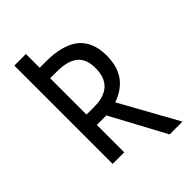

<svg xmlns="http://www.w3.org/2000/svg" viewBox="-243 -800 986 986"><g transform="rotate(-45 250.0 -307.0)"><path d="M217 -199H148V0H64V-714H148V-614H192Q316 -614 376 -564.5Q436 -515 436 -415Q436 -340 402.5 -290Q369 -240 297 -214L471 100H378ZM202 -274Q350 -274 350 -410Q350 -477 312 -507.5Q274 -538 193 -538H148V-274Z"/></g></svg>

Font: Noto Sans Mono UI Cond
Style: Regular
Weight: 400
Width: 3
Monospace: yes
Designer: Monotype Design team
Foundry: Monotype Imaging Inc.
Version: Version 1.000